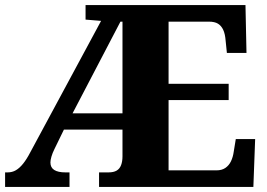

<svg xmlns="http://www.w3.org/2000/svg" viewBox="-20 -734 1050 754"><path d="M0 0V-57H10Q28 -57 42.5 -65.5Q57 -74 71 -91.5Q85 -109 99 -136L377 -652L316 -657V-714H944L948 -526H871L866 -575Q864 -601 856.5 -617Q849 -633 836 -641Q823 -649 800 -649H642V-405H878V-341H642V-65H830Q851 -65 865 -74.5Q879 -84 887 -100.5Q895 -117 898 -139L906 -188H982L975 0H369V-57H406Q426 -57 438 -64Q450 -71 455.5 -85.5Q461 -100 461 -120V-225H231L194 -149Q186 -133 182 -119Q178 -105 178 -96Q178 -76 193 -66.5Q208 -57 237 -57H253V0ZM265 -289H461V-649H453Z"/></svg>

Font: Noto Serif Bengali ExtraBold
Style: Regular
Weight: 800
Designer: Juan Bruce, Universal Thirst, Indian Type Foundry and the Monotype Design Team.
Foundry: Monotype Imaging Inc.
Version: Version 2.003